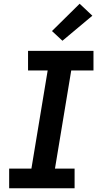

<svg xmlns="http://www.w3.org/2000/svg" viewBox="-20 -1007 540 1027"><path d="M29 0V-105H148L235 -630H130V-735H480V-630H361L274 -105H379V0ZM314 -789 258 -841 406 -987 474 -923Z"/></svg>

Font: Iosevka SS18 Extrabold
Style: Italic
Weight: 800
Italic angle: -9°
Monospace: yes
Designer: Belleve Invis
Foundry: Belleve Invis
Version: Version 25.1.1; ttfautohint (v1.8.4)